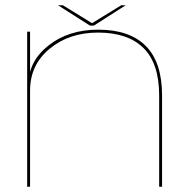

<svg xmlns="http://www.w3.org/2000/svg" viewBox="-20 -708 721 728"><path d="M83 0H94V-412.5V-588H83ZM583.5 0H594.5V-345.5Q594.5 -471.5 533 -533.5Q471.5 -595.5 352.5 -595.5Q240 -595.5 164.2 -535.8Q88.5 -476 88.5 -391L94 -364.5Q94 -462 168.2 -523.2Q242.5 -584.5 352 -584.5Q464.5 -584.5 524 -526Q583.5 -467.5 583.5 -346ZM321 -611H336L456.5 -688H439.5L329 -620L218.5 -688H200Z"/></svg>

Font: Anybody Expanded Thin
Style: Regular
Weight: 250
Width: 7
Version: Version 1.113;gftools[0.9.25]